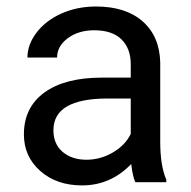

<svg xmlns="http://www.w3.org/2000/svg" viewBox="-20 -558 584 588"><path d="M394.5 0Q386.7 -15.6 381.8 -55.7Q318.8 9.8 231.4 9.8Q153.3 9.8 103.3 -34.4Q53.2 -78.6 53.2 -146.5Q53.2 -229 116 -274.7Q178.7 -320.3 292.5 -320.3H380.4V-361.8Q380.4 -409.2 352.1 -437.3Q323.7 -465.3 268.6 -465.3Q220.2 -465.3 187.5 -440.9Q154.8 -416.5 154.8 -381.8H64Q64 -421.4 92 -458.3Q120.1 -495.1 168.2 -516.6Q216.3 -538.1 273.9 -538.1Q365.2 -538.1 417 -492.4Q468.8 -446.8 470.7 -366.7V-123.5Q470.7 -50.8 489.3 -7.8V0ZM244.6 -68.8Q287.1 -68.8 325.2 -90.8Q363.3 -112.8 380.4 -147.9V-256.3H309.6Q143.6 -256.3 143.6 -159.2Q143.6 -116.7 171.9 -92.8Q200.2 -68.8 244.6 -68.8Z"/></svg>

Font: f72954
Style: 9700840
Weight: 400
Designer: Google
Version: Version 2.137; 2017